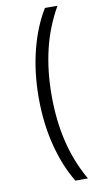

<svg xmlns="http://www.w3.org/2000/svg" viewBox="-102 -787 533 1025"><g transform="rotate(-10 164.5 -274.0)"><path d="M220 194Q165 103 134.5 -16.5Q104 -136 104 -274Q104 -412 134.5 -532.5Q165 -653 220 -742H288Q229 -639 201.5 -523.5Q174 -408 174 -274Q174 -140 201.5 -24.5Q229 91 288 194Z"/></g></svg>

Font: MOST Montserrat
Style: Regular
Weight: 400
Designer: Julieta Ulanovsky
Foundry: Julieta Ulanovsky
Version: Version 8.000;March 11, 2024;FontCreator 15.0.0.2926 64-bit